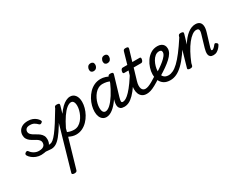

<svg xmlns="http://www.w3.org/2000/svg" viewBox="-128 -1571 3598 2850"><g transform="rotate(-30 1671.0 -146.0)"><path d="M256 -10Q291 -26 320.5 -36.5Q350 -47 371 -52.5Q392 -58 402 -58Q411 -58 413.5 -46.5Q416 -35 412.5 -20.5Q409 -6 401 5.5Q393 17 381 17Q360 17 339.5 14Q319 11 295.5 10Q272 9 242 15ZM208 19Q163 19 124 4Q85 -11 56.5 -34.5Q28 -58 14 -82Q7 -93 7.5 -104.5Q8 -116 21 -126Q35 -136 46.5 -137.5Q58 -139 67 -127Q90 -93 128 -71.5Q166 -50 208 -50Q244 -50 267.5 -59Q291 -68 303.5 -86Q316 -104 316 -130Q316 -156 301 -174Q286 -192 263 -206.5Q240 -221 213 -235Q186 -249 163 -267Q140 -285 125 -311Q110 -337 110 -374Q110 -411 128 -444Q146 -477 184.5 -498Q223 -519 284 -519Q328 -519 362 -506Q396 -493 419 -473Q442 -453 454 -434Q461 -423 462.5 -414Q464 -405 447 -392Q434 -383 424 -383Q414 -383 404 -392Q380 -417 351.5 -433.5Q323 -450 281 -450Q235 -450 215.5 -431Q196 -412 196 -383Q196 -360 211 -342.5Q226 -325 249 -310Q272 -295 299 -280.5Q326 -266 349 -247.5Q372 -229 387 -203Q402 -177 402 -140Q402 -85 376.5 -49.5Q351 -14 307 2.5Q263 19 208 19Z M383 17Q369 17 362.5 5.5Q356 -6 357.5 -20.5Q359 -35 370 -46.5Q381 -58 402 -58Q425 -58 454.5 -81.5Q484 -105 523.5 -156Q563 -207 616.5 -290.5Q670 -374 741 -494Q749 -508 763.5 -506.5Q778 -505 787.5 -494.5Q797 -484 789 -471Q710 -328 652 -233.5Q594 -139 549 -84Q504 -29 464.5 -6Q425 17 383 17Z M497 503Q480 503 466.5 496Q453 489 459 471L733 -484Q739 -503 748.5 -509Q758 -515 777 -515Q807 -515 816 -506Q825 -497 819 -477L783 -353Q822 -409 860 -445.5Q898 -482 935 -500.5Q972 -519 1007 -519Q1061 -519 1093.5 -477Q1126 -435 1126 -361Q1126 -314 1112 -262.5Q1098 -211 1071 -161.5Q1044 -112 1005 -71.5Q966 -31 917 -7Q868 17 809 17Q778 17 747 8Q716 -1 687 -16L544 477Q540 490 529.5 496.5Q519 503 497 503ZM706 -85Q737 -71 765 -66Q793 -61 817 -61Q858 -61 891.5 -79.5Q925 -98 951.5 -129.5Q978 -161 996.5 -199Q1015 -237 1024.5 -275.5Q1034 -314 1034 -346Q1034 -374 1028 -394.5Q1022 -415 1010 -427Q998 -439 979 -439Q944 -439 902 -405.5Q860 -372 814.5 -305.5Q769 -239 721 -142Z M1329 17Q1293 17 1266.5 -2Q1240 -21 1225.5 -56.5Q1211 -92 1211 -140Q1211 -187 1224.5 -239Q1238 -291 1265 -340.5Q1292 -390 1330.5 -430.5Q1369 -471 1419.5 -495Q1470 -519 1531 -519Q1570 -519 1613 -505.5Q1656 -492 1692 -468L1676 -398Q1628 -424 1590 -432Q1552 -440 1520 -440Q1479 -440 1444.5 -421.5Q1410 -403 1384 -372Q1358 -341 1339.5 -303Q1321 -265 1311.5 -226.5Q1302 -188 1302 -155Q1302 -127 1308 -106Q1314 -85 1326.5 -74Q1339 -63 1356 -63Q1394 -63 1439.5 -104.5Q1485 -146 1536 -225.5Q1587 -305 1637 -418L1673 -376Q1615 -244 1555 -157Q1495 -70 1438 -26.5Q1381 17 1329 17ZM1634 17Q1592 17 1571 1.5Q1550 -14 1543.5 -38Q1537 -62 1540.5 -90.5Q1544 -119 1552 -145L1652 -484Q1658 -503 1667.5 -509Q1677 -515 1696 -515Q1726 -515 1735 -506Q1744 -497 1738 -477L1640 -147Q1625 -96 1627 -77Q1629 -58 1652 -58Q1666 -58 1673 -46.5Q1680 -35 1678.5 -20.5Q1677 -6 1666 5.5Q1655 17 1634 17Z M1634 17Q1620 17 1613.5 5.5Q1607 -6 1608.5 -20.5Q1610 -35 1621 -46.5Q1632 -58 1653 -58Q1676 -58 1707 -76.5Q1738 -95 1778 -137Q1818 -179 1868.5 -249.5Q1919 -320 1980 -423Q1988 -437 2002.5 -435.5Q2017 -434 2025.5 -423Q2034 -412 2027 -399Q1956 -274 1901 -193.5Q1846 -113 1800.5 -67Q1755 -21 1715 -2Q1675 17 1634 17Z M1500 -669Q1479 -669 1465 -682.5Q1451 -696 1451 -721Q1451 -749 1468 -772Q1485 -795 1521 -795Q1543 -795 1557 -782Q1571 -769 1571 -743Q1571 -715 1553.5 -692Q1536 -669 1500 -669ZM1737 -669Q1716 -669 1702 -682.5Q1688 -696 1688 -721Q1688 -749 1705 -772Q1722 -795 1758 -795Q1780 -795 1794 -782Q1808 -769 1808 -743Q1808 -715 1791 -692Q1774 -669 1737 -669Z M2018 17Q1972 17 1942.5 -4Q1913 -25 1899 -60Q1885 -95 1885.5 -139.5Q1886 -184 1899 -230L1955 -420H1879Q1868 -420 1863.5 -430Q1859 -440 1864 -460Q1869 -480 1878.5 -490Q1888 -500 1900 -500H1980L2037 -699Q2043 -718 2052.5 -724Q2062 -730 2082 -730Q2112 -730 2120.5 -721Q2129 -712 2123 -692L2066 -500H2193Q2204 -500 2208.5 -490.5Q2213 -481 2208 -460Q2204 -441 2194 -430.5Q2184 -420 2173 -420H2043L1985 -224Q1972 -182 1971.5 -150.5Q1971 -119 1979 -98.5Q1987 -78 2002.5 -68Q2018 -58 2037 -58Q2051 -58 2058 -46.5Q2065 -35 2063 -20.5Q2061 -6 2050 5.5Q2039 17 2018 17Z M2021 17Q2007 17 2000.5 5.5Q1994 -6 1995.5 -20.5Q1997 -35 2008 -46.5Q2019 -58 2040 -58Q2061 -58 2089 -68Q2117 -78 2158.5 -101Q2200 -124 2261 -164Q2275 -172 2286 -167.5Q2297 -163 2302 -151Q2307 -139 2304.5 -125Q2302 -111 2287 -102Q2220 -58 2171.5 -31.5Q2123 -5 2088 6Q2053 17 2021 17Z M2294 -172Q2327 -193 2368 -221Q2409 -249 2446.5 -280Q2484 -311 2508 -342Q2532 -373 2532 -400Q2532 -423 2519.5 -431.5Q2507 -440 2488 -440Q2450 -440 2419.5 -415.5Q2389 -391 2368 -353Q2347 -315 2335.5 -273Q2324 -231 2324 -198Q2324 -167 2329.5 -141.5Q2335 -116 2349 -98Q2363 -80 2384.5 -70Q2406 -60 2437 -60Q2451 -60 2456.5 -48.5Q2462 -37 2460 -21.5Q2458 -6 2449 5.5Q2440 17 2425 17Q2358 17 2316 -10.5Q2274 -38 2254 -85Q2234 -132 2234 -192Q2234 -241 2252 -297.5Q2270 -354 2304 -404.5Q2338 -455 2388 -487Q2438 -519 2503 -519Q2540 -519 2567 -506Q2594 -493 2608.5 -469Q2623 -445 2623 -411Q2623 -372 2601 -335Q2579 -298 2538.5 -260.5Q2498 -223 2444 -185Q2390 -147 2325 -108Z M2425 17Q2416 17 2412.5 5.5Q2409 -6 2410 -21.5Q2411 -37 2418 -48.5Q2425 -60 2436 -60Q2474 -60 2515.5 -80Q2557 -100 2606 -146.5Q2655 -193 2715.5 -271.5Q2776 -350 2852 -467Q2857 -475 2870 -470.5Q2883 -466 2892.5 -456.5Q2902 -447 2897 -438Q2821 -313 2758.5 -225.5Q2696 -138 2640 -85Q2584 -32 2531.5 -7.5Q2479 17 2425 17Z M3163 15Q3127 15 3109.5 -0.5Q3092 -16 3088 -39.5Q3084 -63 3088.5 -90.5Q3093 -118 3100 -142L3160 -346Q3168 -372 3169.5 -393Q3171 -414 3161 -426.5Q3151 -439 3124 -439Q3090 -439 3050.5 -410.5Q3011 -382 2970 -330Q2929 -278 2890 -206Q2851 -134 2817 -49L2808 -11Q2805 2 2794.5 8.5Q2784 15 2761 15Q2744 15 2730.5 8Q2717 1 2723 -17L2857 -484Q2863 -503 2872.5 -509Q2882 -515 2901 -515Q2931 -515 2940 -506Q2949 -497 2943 -477L2897 -320Q2926 -369 2957.5 -406Q2989 -443 3022 -468.5Q3055 -494 3088 -506.5Q3121 -519 3154 -519Q3200 -519 3225.5 -497.5Q3251 -476 3256 -433.5Q3261 -391 3241 -326L3174 -104Q3169 -85 3169 -76Q3169 -67 3173 -64Q3177 -61 3182 -61Q3192 -61 3202 -67.5Q3212 -74 3224 -86Q3236 -98 3249 -115Q3257 -125 3265 -127Q3273 -129 3284 -121Q3300 -111 3303.5 -101.5Q3307 -92 3301 -82Q3292 -65 3273 -42Q3254 -19 3226 -2Q3198 15 3163 15Z"/></g></svg>

Font: Playwrite AU SA
Style: Regular
Weight: 400
Designer: Veronika Burian, José Scaglione
Foundry: TypeTogether
Version: Version 1.002